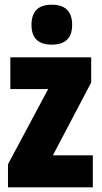

<svg xmlns="http://www.w3.org/2000/svg" viewBox="-20 -797 432 817"><path d="M114 -691Q114 -607 200 -607Q287 -607 287 -691Q287 -777 200 -777Q114 -777 114 -691ZM375 -136H205L368 -446V-553H24V-418H185L14 -98V0H375Z"/></svg>

Font: Noto Sans Display Condensed Black
Style: Regular
Weight: 900
Width: 3
Designer: Monotype Design team
Foundry: Monotype Imaging Inc.
Version: 1.000